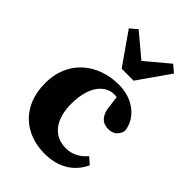

<svg xmlns="http://www.w3.org/2000/svg" viewBox="-230 -862 972 972"><g transform="rotate(45 256.5 -376.0)"><path d="M276.8 15.2C371.5 15.2 443.5 -23.6 482 -105.2L447.2 -135.9C418.4 -102.5 382.5 -80.3 334.6 -80.3C250.7 -80.3 195.3 -143.5 195.3 -258.7C195.3 -393.9 258 -447.1 315.4 -447.1C347 -447.1 373.1 -440.1 404.2 -425.7L331.5 -467L340.6 -395.6C345.5 -325.1 377.9 -300.8 417.4 -300.8C453.3 -300.8 474 -317.1 484.8 -352.9C477.6 -432.7 403.6 -498.5 298 -498.5C148.7 -498.5 27.8 -403.8 27.8 -240.3C27.8 -72.2 140.5 15.2 276.8 15.2ZM169.8 -767.3 131.4 -735.3 250.4 -565.2H336L455 -735.3L416.6 -767.3L249.8 -627.2H336.6L169.8 -767.3Z"/></g></svg>

Font: Source Serif Variable
Style: Regular
Weight: 389
Designer: Frank Grießhammer
Foundry: Adobe Systems Incorporated
Version: Version 3.001;hotconv 1.0.111;makeotfexe 2.5.65597